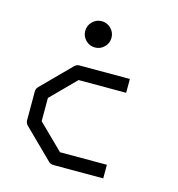

<svg xmlns="http://www.w3.org/2000/svg" viewBox="-96 -759 732 791"><g transform="rotate(15 270.0 -363.0)"><path d="M202.5 -579.5Q186 -596 186 -619Q186 -642 202.5 -658.5Q219 -675 242 -675Q265 -675 281.5 -658.5Q298 -642 298 -619Q298 -596 281.5 -579.5Q265 -563 242 -563Q219 -563 202.5 -579.5ZM415 -475V-416H212L109 -312V-213L215 -109H415V-51H203Q190 -51 182 -59L59 -180Q50 -189 50 -201V-324Q50 -336 59 -345L179 -466Q188 -475 199 -475Z"/></g></svg>

Font: IBM 3270
Style: Regular
Weight: 400
Monospace: yes
Version: Version 2.3.1